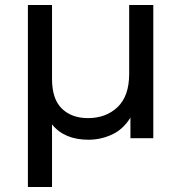

<svg xmlns="http://www.w3.org/2000/svg" viewBox="-20 -550 722 764"><path d="M187 194H91V-530H187V-236Q187 -156 226 -118Q265 -80 330 -80Q402 -80 448 -124Q494 -168 494 -256V-530H590V0H499V-82Q470 -35 425.5 -14.5Q381 6 332 6Q236 6 187 -55Z"/></svg>

Font: Argentum Novus
Style: Regular
Weight: 400
Designer: Julieta Ulanovsky
Foundry: Julieta Ulanovsky
Version: Version 7.20;July 27, 2021;FontCreator 13.0.0.2683 64-bit